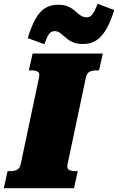

<svg xmlns="http://www.w3.org/2000/svg" viewBox="-60 -992 622 1012"><path d="M49 -126 146 -585Q151 -607 139 -614Q127 -621 107 -621H92L112 -710H482L462 -621H447Q427 -621 412.5 -614Q398 -607 393 -585L296 -126Q291 -104 303 -97Q315 -90 335 -90H350L330 0H-40L-20 -90H-5Q15 -90 29.5 -97Q44 -104 49 -126ZM378 -760Q350 -760 330.5 -767Q311 -774 297.5 -784.5Q284 -795 273.5 -804.5Q263 -814 252.5 -821Q242 -828 228 -828Q208 -828 197 -811Q186 -794 174 -759L86 -791Q105 -852 126.5 -891Q148 -930 177 -948.5Q206 -967 246 -967Q274 -967 292 -960.5Q310 -954 323.5 -944Q337 -934 347.5 -924Q358 -914 370 -907.5Q382 -901 398 -901Q411 -901 420 -909Q429 -917 437 -932.5Q445 -948 455 -972L542 -939Q522 -874 498 -834.5Q474 -795 445 -777.5Q416 -760 378 -760Z"/></svg>

Font: Roboto Serif Black
Style: Italic
Weight: 900
Italic angle: -10°
Version: Version 1.008